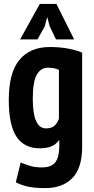

<svg xmlns="http://www.w3.org/2000/svg" viewBox="-20 -752 483 984"><path d="M401 0Q401 109 351 160.5Q301 212 212 212Q150 212 115 202.5Q80 193 61 182L86 81Q108 90 133.5 98Q159 106 194 106Q245 106 264.5 78.5Q284 51 284 -5V-32H281Q267 -12 243.5 -2Q220 8 183 8Q104 8 64.5 -51.5Q25 -111 25 -240Q25 -379 79.5 -445Q134 -511 235 -511Q289 -511 332 -502.5Q375 -494 401 -482ZM216 -94Q243 -94 258.5 -107Q274 -120 282 -144V-394Q271 -399 257.5 -402Q244 -405 226 -405Q189 -405 168.5 -369Q148 -333 148 -245Q148 -94 216 -94ZM184 -732H269L360 -550H267L235 -616L222 -665L209 -616L172 -550H83Z"/></svg>

Font: PT Sans Narrow
Style: Bold
Weight: 700
Width: 3
Designer: A.Korolkova, O.Umpeleva, V.Yefimov
Foundry: ParaType Ltd
Version: Version 2.003W OFL